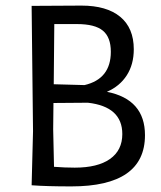

<svg xmlns="http://www.w3.org/2000/svg" viewBox="-20 -662 577 686"><path d="M498 -179C498 -264.3 452.7 -316 362 -334C392.7 -347.3 416.3 -367 433 -393C449.7 -419 458 -450 458 -486C458 -536.7 441.8 -575.3 409.5 -602C377.2 -628.7 331 -642 271 -642L93 -641L98 -193L93 0H94C129.3 2.7 176.3 4 235 4C410.3 4 498 -57 498 -179ZM347.5 -552.5C366.5 -536.8 376 -511.7 376 -477C376 -412.3 344.7 -372.7 282 -358L172 -361L174 -576H255C297.7 -576 328.5 -568.2 347.5 -552.5ZM373 -94C343.7 -73.3 301.7 -63 247 -63C223.7 -63 199 -64 173 -66L170 -200L171 -294L294 -295C376 -285.7 417 -248.3 417 -183C417 -144.3 402.3 -114.7 373 -94Z"/></svg>

Font: Alegreya Sans SC
Style: Regular
Weight: 400
Designer: Juan Pablo del Peral
Foundry: Huerta Tipografica
Version: Version 1.000;PS 001.000;hotconv 1.0.70;makeotf.lib2.5.58329